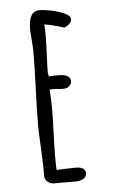

<svg xmlns="http://www.w3.org/2000/svg" viewBox="-50 -695 443 744"><g transform="rotate(-5 171.0 -323.5)"><path d="M131.3 -660.2Q89.4 -660.2 89.4 -589.4Q89.4 -575.2 92.3 -547.4Q94.7 -515.6 94.7 -504.9Q94.7 -449.7 91.3 -358.9Q87.9 -268.1 87.9 -212.9Q87.9 -196.3 90.3 -148.9Q92.8 -101.1 92.8 -85L93.8 -64Q94.2 -54.7 94.2 -43.9V-17.6Q94.7 -4.9 105.2 4.2Q115.7 13.2 129.4 13.2H213.9Q231.9 13.2 244.4 5.9Q256.8 -1.5 256.8 -15.6Q256.8 -40 218.8 -40L177.7 -39.1L145 -37.6Q143.1 -37.6 143.1 -93.8Q143.1 -117.2 145.5 -184.6Q147.5 -238.8 147.5 -274.9Q147.5 -312.5 144.5 -350.6H169.9Q183.6 -348.6 198.2 -348.6Q211.9 -348.6 220.9 -356.7Q230 -364.7 230 -375.5Q230 -402.8 181.6 -402.8Q170.4 -402.8 162.1 -402.3L146 -401.4L143.1 -417Q143.1 -436 145.5 -488.8Q147.5 -531.2 147.5 -560.5Q147.5 -582.5 146 -603.5Q175.8 -599.6 221.7 -584.5Q234.4 -589.4 242.7 -597.4Q251 -605.5 251 -615.7Q251 -627.9 229.7 -637.9Q208.5 -647.9 179.4 -654.1Q150.4 -660.2 131.3 -660.2Z"/></g></svg>

Font: Amatica SC
Style: Bold
Weight: 400
Designer: Vernon Adams, Ben Nathan
Foundry: newtypography
Version: Version 2.000